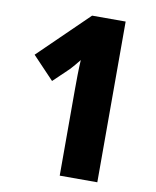

<svg xmlns="http://www.w3.org/2000/svg" viewBox="-81 -777 682 840"><g transform="rotate(10 260.0 -357.0)"><path d="M409 0H242V-380Q242 -409 242.5 -446Q243 -483 245 -514Q226 -490 206 -468L137 -402L42 -502L260 -714H409Z"/></g></svg>

Font: Noto Sans Bengali Condensed ExtraBold
Style: Regular
Weight: 800
Width: 3
Designer: Joana Ranito - Universal Thirst; Jelle Bosma - Monotype Design Team
Foundry: Universal Thirst ehf.
Version: Version 3.000; ttfautohint (v1.8.4.7-5d5b)